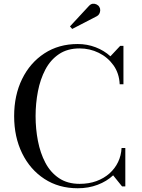

<svg xmlns="http://www.w3.org/2000/svg" viewBox="-20 -995 756 1025"><path d="M395 10Q293.5 10 217 -40Q140.5 -90 98 -177Q55.5 -264 55.5 -375Q55.5 -486.5 98 -573.2Q140.5 -660 217 -710Q293.5 -760 395 -760Q445 -760 490.2 -742.8Q535.5 -725.5 569.5 -694.5L621.5 -750H639V-545H619Q616.5 -603.5 585.8 -646.5Q555 -689.5 507.2 -713Q459.5 -736.5 405 -736.5Q340 -736.5 294.8 -706Q249.5 -675.5 222.2 -623.8Q195 -572 182.5 -507.5Q170 -443 170 -375Q170 -307 182.5 -242.5Q195 -178 222.2 -126.2Q249.5 -74.5 294.8 -44Q340 -13.5 405 -13.5Q454.5 -13.5 494.8 -28.2Q535 -43 564.5 -69.2Q594 -95.5 610.5 -130.2Q627 -165 629 -205H649V0H631.5L584 -59Q550 -27 501.2 -8.5Q452.5 10 395 10ZM365.5 -840.5 353.5 -854 454.5 -963Q464.5 -974 475.5 -975Q486.5 -976 496.2 -971Q506 -966 510.5 -957.5Q515.5 -949.5 515 -939.5Q514.5 -929.5 510 -921.2Q505.5 -913 497 -908.5Z"/></svg>

Font: Bodoni Moda SC
Style: Regular
Weight: 400
Designer: Owen Earl
Foundry: indestructible type
Version: Version 2.005